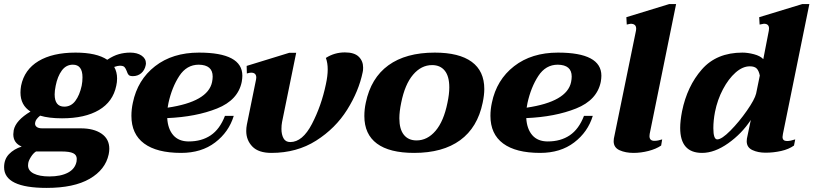

<svg xmlns="http://www.w3.org/2000/svg" viewBox="-54 -737 3974 938"><path d="M659 -427 658 -419Q653 -394 636 -379.5Q619 -365 595 -365Q580 -365 574.5 -371Q569 -377 565 -390Q560 -403 554 -409.5Q548 -416 531 -416Q522 -416 504 -410Q518 -385 518 -354Q518 -335 514 -318Q498 -240 429.5 -199.5Q361 -159 249 -159Q185 -159 142 -172Q120 -154 118 -139Q115 -126 124 -118Q133 -110 152 -110H341Q404 -110 442 -84Q480 -58 480 -10Q480 2 477 17Q461 92 384 136.5Q307 181 174 181Q-34 181 -34 80Q-34 41 -10 16Q14 -9 52 -21Q11 -38 11 -81Q11 -87 13 -101Q23 -149 95 -192Q46 -223 46 -285Q46 -300 49 -318Q65 -397 134 -438.5Q203 -480 315 -480Q418 -480 470 -445Q500 -465 527 -472.5Q554 -480 582 -480Q616 -480 637.5 -465.5Q659 -451 659 -427ZM349 -359Q349 -421 302 -421Q269 -421 248 -392.5Q227 -364 218 -318Q213 -293 213 -276Q213 -216 260 -216Q293 -216 314 -244Q335 -272 345 -318Q349 -338 349 -359ZM84 60Q83 64 83 71Q83 97 111 111Q139 125 187 125Q243 125 278 106.5Q313 88 320 52Q321 47 321 39Q321 20 303.5 11.5Q286 3 247 3H122Q109 11 97.5 29Q86 47 84 60Z M763 -160Q766 -107 792.5 -76.5Q819 -46 868 -46Q931 -46 975.5 -76Q1020 -106 1045 -171H1088Q1064 -92 997 -41Q930 10 831 10Q712 10 650 -36Q588 -82 588 -171Q588 -203 595 -235Q618 -347 703.5 -413.5Q789 -480 918 -480Q1130 -480 1130 -367Q1130 -354 1127 -337Q1109 -248 1006.5 -207Q904 -166 763 -160ZM985 -363Q985 -420 917 -421Q858 -421 822 -366Q786 -311 769 -234Q767 -225 765 -211Q962 -240 982 -336Q985 -351 985 -363Z M1149 -97Q1149 -113 1152 -128L1197 -349L1198 -358Q1198 -382 1173 -382Q1165 -382 1152 -378L1151 -415L1359 -479H1393L1324 -141Q1321 -126 1321 -107Q1321 -80 1331 -61.5Q1341 -43 1364 -43Q1424 -43 1470 -131.5Q1516 -220 1538 -325Q1547 -366 1547 -398Q1547 -430 1538 -454Q1580 -481 1631 -481Q1677 -481 1698.5 -460Q1720 -439 1720 -407Q1720 -392 1718 -385Q1699 -292 1642 -201Q1585 -110 1490.5 -50Q1396 10 1272 10Q1209 10 1179 -21Q1149 -52 1149 -97Z M1726 -170Q1726 -203 1733 -235Q1758 -356 1843.5 -418Q1929 -480 2070 -480Q2189 -480 2250.5 -435Q2312 -390 2312 -302Q2312 -273 2304 -235Q2279 -114 2194 -52Q2109 10 1969 10Q1849 10 1787.5 -35.5Q1726 -81 1726 -170ZM2132 -235Q2141 -277 2141 -310Q2141 -364 2119 -391.5Q2097 -419 2057 -419Q2004 -419 1964 -372Q1924 -325 1906 -235Q1897 -192 1897 -159Q1897 -106 1919 -78.5Q1941 -51 1981 -51Q2034 -51 2074 -98Q2114 -145 2132 -235Z M2517 -160Q2520 -107 2546.5 -76.5Q2573 -46 2622 -46Q2685 -46 2729.5 -76Q2774 -106 2799 -171H2842Q2818 -92 2751 -41Q2684 10 2585 10Q2466 10 2404 -36Q2342 -82 2342 -171Q2342 -203 2349 -235Q2372 -347 2457.5 -413.5Q2543 -480 2672 -480Q2884 -480 2884 -367Q2884 -354 2881 -337Q2863 -248 2760.5 -207Q2658 -166 2517 -160ZM2739 -363Q2739 -420 2671 -421Q2612 -421 2576 -366Q2540 -311 2523 -234Q2521 -225 2519 -211Q2716 -240 2736 -336Q2739 -351 2739 -363Z M2944 -47Q2944 -55 2945 -60L3053 -587Q3054 -590 3054 -596Q3054 -610 3046.5 -615.5Q3039 -621 3029 -621Q3025 -621 3008 -617L3006 -653L3215 -717H3249L3120 -83Q3119 -79 3119 -72Q3119 -49 3143 -49Q3160 -49 3181 -56L3176 -26Q3151 -9 3114 0.5Q3077 10 3041 10Q3002 10 2973 -3Q2944 -16 2944 -47Z M3269 -112Q3269 -146 3278 -193Q3303 -316 3375 -398Q3447 -480 3573 -480Q3599 -480 3629.5 -472Q3660 -464 3675 -448L3702 -587Q3703 -591 3703 -598Q3703 -621 3678 -621Q3676 -621 3657 -617L3655 -653L3865 -717H3900L3771 -83Q3769 -71 3769 -68Q3769 -48 3791 -48Q3807 -48 3831 -56L3825 -26Q3800 -8 3762.5 0.5Q3725 9 3686 9Q3649 9 3621.5 -4Q3594 -17 3594 -47Q3594 -55 3595 -60L3614 -151Q3570 -84 3503.5 -37Q3437 10 3376 10Q3269 10 3269 -112ZM3640 -280 3658 -368Q3653 -392 3642.5 -402.5Q3632 -413 3609 -413Q3574 -413 3539.5 -382.5Q3505 -352 3478 -301Q3451 -250 3439 -190Q3431 -148 3431 -111Q3431 -56 3450 -56Q3472 -56 3514.5 -99Q3557 -142 3595 -196.5Q3633 -251 3640 -280Z"/></svg>

Font: Taviraj
Style: Bold Italic
Weight: 700
Italic angle: -12°
Designer: Katatrad Team
Foundry: CadsonDemak
Version: Version 1.001